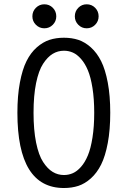

<svg xmlns="http://www.w3.org/2000/svg" viewBox="-20 -886 610 916"><path d="M191.5 -751Q168 -751 151.2 -767.8Q134.5 -784.5 134.5 -808Q134.5 -832 151.2 -848.8Q168 -865.5 191.5 -865.5Q215.5 -865.5 232 -848.8Q248.5 -832 248.5 -808Q248.5 -784.5 232 -767.8Q215.5 -751 191.5 -751ZM393.5 -751Q370 -751 353.5 -767.8Q337 -784.5 337 -808Q337 -832 353.5 -848.8Q370 -865.5 393.5 -865.5Q417.5 -865.5 434 -848.8Q450.5 -832 450.5 -808Q450.5 -784.5 434 -767.8Q417.5 -751 393.5 -751ZM285 11Q63 11 63 -348Q63 -429 74.8 -491.8Q86.5 -554.5 106.5 -594.5Q126.5 -634.5 155.5 -660Q184.5 -685.5 216 -695.8Q247.5 -706 285 -706Q322.5 -706 353.8 -695.8Q385 -685.5 413.8 -659.8Q442.5 -634 462.5 -594.2Q482.5 -554.5 494.2 -491.8Q506 -429 506 -348Q506 -266.5 494.2 -203.8Q482.5 -141 462.5 -101Q442.5 -61 413.8 -35.2Q385 -9.5 353.8 0.8Q322.5 11 285 11ZM285 -51Q307.5 -51 327.5 -59.8Q347.5 -68.5 366.5 -90Q385.5 -111.5 399.2 -144.5Q413 -177.5 421.2 -229.8Q429.5 -282 429.5 -348Q429.5 -414 421.2 -466Q413 -518 399.2 -550.8Q385.5 -583.5 366.5 -605Q347.5 -626.5 327.5 -635.2Q307.5 -644 285 -644Q256 -644 231.5 -629.2Q207 -614.5 185.8 -582Q164.5 -549.5 152.2 -489.8Q140 -430 140 -348Q140 -266 152.2 -205.8Q164.5 -145.5 185.8 -113Q207 -80.5 231.5 -65.8Q256 -51 285 -51Z"/></svg>

Font: League Mono Narrow Light
Style: Regular
Weight: 300
Width: 3
Designer: Tyler Finck
Foundry: The League of Moveable Type / Tyler Finck
Version: Version 2.210